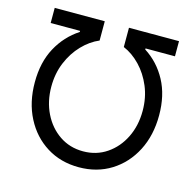

<svg xmlns="http://www.w3.org/2000/svg" viewBox="-107 -837 975 958"><g transform="rotate(15 380.5 -358.5)"><path d="M380.7 9.9Q286.9 9.9 214.5 -35.3Q142 -80.6 100.9 -160.3Q59.7 -240.1 59.7 -343.8Q59.7 -447.1 100.5 -522.4Q141.3 -597.7 211.6 -643.5V-649.1H59.7V-727.3H318.2V-627.8Q271.3 -608 231.9 -566.9Q192.5 -525.9 168.7 -468.9Q144.9 -411.9 144.9 -343.8Q144.9 -267.8 175.1 -206.3Q205.3 -144.9 258.5 -108.7Q311.8 -72.4 380.7 -72.4Q449.6 -72.4 502.8 -108.7Q556.1 -144.9 586.3 -206.3Q616.5 -267.8 616.5 -343.8Q616.5 -411.9 592.7 -468.9Q568.9 -525.9 529.5 -566.9Q490.1 -608 443.2 -627.8V-727.3H701.7V-649.1H549.7V-643.5Q620 -598.7 660.9 -522.9Q701.7 -447.1 701.7 -343.8Q701.7 -240.1 660.5 -160.3Q619.3 -80.6 546.9 -35.3Q474.4 9.9 380.7 9.9Z"/></g></svg>

Font: Linik Sans
Style: Regular
Weight: 400
Designer: Rasmus Andersson (font), Marc Monis (original base), Kil Hyung-jin (Pretendard portions), Cristiano Sobral (main changes
Foundry: rsms
Version: Version 3.018;May 31, 2022;FontCreator 14.0.0.2814 64-bit; t